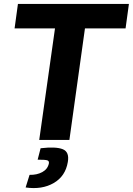

<svg xmlns="http://www.w3.org/2000/svg" viewBox="-20 -710 674 974"><path d="M617 -566H411L332 0H179L259 -566H54L71 -690H634ZM171 100 186 42Q264 33 298.5 47Q333 61 324 112Q312 184 252.5 218.5Q193 253 110 241L130 177Q167 178 194.5 163Q222 148 228 119Q230 107 220.5 103.5Q211 100 171 100Z"/></svg>

Font: Exo 2.0
Style: Bold Italic
Weight: 700
Italic angle: -8°
Designer: Natanael Gama
Version: Version 1.001;PS 001.001;hotconv 1.0.70;makeotf.lib2.5.58329